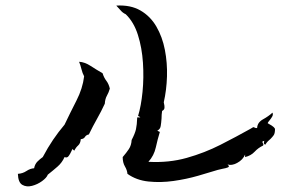

<svg xmlns="http://www.w3.org/2000/svg" viewBox="-20 -707 1040 687"><path d="M964 -246Q964 -230 959.5 -223.5Q955 -217 948 -210Q943 -206 938.5 -201.5Q934 -197 929 -189Q924 -192 924 -194.5Q924 -197 925 -201Q926 -202 926 -203Q919 -202 919 -199.5Q919 -197 921 -194Q924 -189 921 -186Q904 -178 891 -164Q878 -150 857 -145V-154Q849 -135 828.5 -124Q808 -113 794 -119Q803 -111 795.5 -108Q788 -105 776 -103Q772 -102 767.5 -101Q763 -100 759 -99Q730 -90 688.5 -78Q647 -66 601 -59.5Q555 -53 511.5 -57.5Q468 -62 436 -85Q435 -98 427 -111.5Q419 -125 419 -145Q432 -160 441 -173.5Q450 -187 451 -206Q463 -229 466.5 -244.5Q470 -260 471 -287H482Q480 -290 474 -292Q485 -328 490 -378.5Q495 -429 491.5 -482.5Q488 -536 473.5 -582Q459 -628 430 -656Q419 -661 411.5 -670Q404 -679 396 -687Q447 -690 482.5 -669.5Q518 -649 539.5 -612Q561 -575 570 -528.5Q579 -482 577.5 -433.5Q576 -385 566 -341Q566 -339 567 -336Q569 -328 568.5 -321Q568 -314 560 -310Q559 -303 558.5 -296.5Q558 -290 558 -283Q557 -268 555 -256Q553 -244 543 -240Q545 -238 547.5 -237Q550 -236 552 -235Q544 -209 537.5 -179.5Q531 -150 511 -128Q584 -124 648 -142Q712 -160 769 -189Q826 -218 876 -246Q883 -250 886 -252Q889 -252 892 -250Q896 -248 900 -249Q901 -269 921 -280Q941 -291 955 -304Q958 -297 954 -290Q950 -283 945 -277Q938 -269 938 -266Q945 -262 952.5 -257.5Q960 -253 964 -246ZM373 -390Q369 -376 362.5 -364.5Q356 -353 355 -336Q342 -308 327 -281.5Q312 -255 298 -226Q288 -224 284 -217Q280 -210 269 -209Q268 -194 259.5 -186.5Q251 -179 246 -168Q242 -170 240 -174Q238 -172 235 -165Q231 -156 225.5 -148.5Q220 -141 211 -145Q202 -125 186 -111Q170 -97 151 -82Q147 -71 130.5 -59Q114 -47 94.5 -42Q75 -37 60 -45.5Q45 -54 44 -85Q61 -86 74.5 -95Q88 -104 102 -105Q105 -120 114 -129Q123 -138 133 -145Q151 -179 170 -207Q189 -235 211 -261Q231 -303 253.5 -347Q276 -391 281 -434Q275 -445 271.5 -459.5Q268 -474 263 -486Q283 -485 304.5 -471Q326 -457 347 -445Q352 -429 360.5 -418Q369 -407 373 -390Z"/></svg>

Font: Yuji Mai
Style: Regular
Weight: 400
Designer: Kataoka Yuji
Foundry: Kinuta Font Factory
Version: Version 3.002